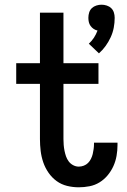

<svg xmlns="http://www.w3.org/2000/svg" viewBox="-20 -789 540 817"><path d="M401 -562 358 -603Q371 -615 380 -629Q389 -643 395 -659Q386 -661 378.5 -666Q371 -671 365.5 -678.5Q360 -686 358 -695Q356 -704 356 -713Q356 -725 359.5 -736Q363 -747 371 -754.5Q379 -762 390 -765.5Q401 -769 412 -769Q423 -769 434 -765.5Q445 -762 453 -754.5Q461 -747 464.5 -736Q468 -725 468 -713Q468 -692 464 -671Q460 -650 451 -630.5Q442 -611 429.5 -593.5Q417 -576 401 -562ZM315 8Q290 8 265.5 2Q241 -4 221 -18.5Q201 -33 186.5 -54Q172 -75 164 -98.5Q156 -122 153 -147Q150 -172 150 -197V-432H49V-520H150V-735H250V-520H399V-432H250V-197Q250 -185 251 -172.5Q252 -160 254.5 -147.5Q257 -135 261 -123.5Q265 -112 272.5 -102Q280 -92 291.5 -86Q303 -80 315 -80Q326 -80 336.5 -84Q347 -88 354.5 -95.5Q362 -103 367 -113Q372 -123 374.5 -133.5Q377 -144 378.5 -155Q380 -166 380 -177Q380 -178 380 -179.5Q380 -181 380 -182H480Q480 -179 480 -176.5Q480 -174 480 -172Q480 -149 476 -126Q472 -103 462.5 -82Q453 -61 438 -43Q423 -25 403.5 -13Q384 -1 361 3.5Q338 8 315 8Z"/></svg>

Font: Zed Mono Semibold
Style: Regular
Weight: 600
Monospace: yes
Designer: Belleve Invis
Foundry: Belleve Invis
Version: Version 1.0.0; ttfautohint (v1.8.4)